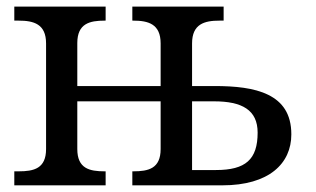

<svg xmlns="http://www.w3.org/2000/svg" viewBox="-20 -556 949 576"><path d="M650.9 -536.1H377V-494.1H379.9C424.3 -494.1 461.9 -484.4 461.9 -425.8V-297.9H211.9V-426.8C211.9 -485.8 249.5 -494.1 293.9 -494.1H296.9V-536.1H22.9V-494.1H36.1C80.6 -494.1 118.2 -484.4 118.2 -425.8V-108.9C118.2 -50.3 81.5 -42 36.1 -42H22.9V0H296.9V-42H293.9C248.5 -42 211.9 -50.3 211.9 -108.9V-252H461.9V-108.9C461.9 -50.3 425.3 -42 379.9 -42H377V0H647C787.1 0 854 -65.4 854 -152.8C854 -214.8 827.1 -250.5 784.7 -271.5C742.2 -292.5 685.1 -297.9 623 -297.9H556.2V-425.8C556.2 -484.4 593.8 -494.1 638.2 -494.1H650.9ZM556.2 -45.9V-252H622.1C706.1 -252 752.9 -226.1 752.9 -158.2C752.9 -77.6 716.8 -45.9 627.9 -45.9Z"/></svg>

Font: The Erased English
Style: Regular
Weight: 400
Designer: Monotype Design team + ligartures altered by 180 Amsterdam
Foundry: Monotype Imaging Inc.
Version: Version 1.030;Glyphs 3.1.2 (3151)